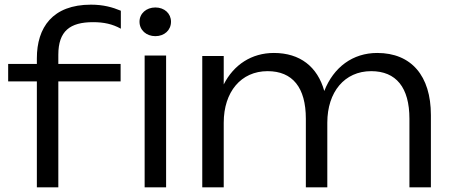

<svg xmlns="http://www.w3.org/2000/svg" viewBox="-20 -803 1933 823"><path d="M497 -454V-529H230V-568C230 -670 280 -708 379 -708C425 -708 462 -700 498 -680V-757C462 -772 423 -783 370 -783C205 -783 138 -685 138 -553V-529H15V-454H138V0H230V-454ZM600 0H692V-565H600ZM646 -648C685 -648 713 -674 713 -710C713 -745 685 -771 646 -771C607 -771 578 -745 578 -710C578 -674 607 -648 646 -648Z M1597 -576C1492 -576 1410 -515 1370 -413C1341 -517 1266 -576 1154 -576C1059 -576 982 -526 939 -441V-563H847V0H939V-277C939 -409 1013 -498 1127 -498C1234 -498 1291 -428 1291 -294V0H1383V-277C1383 -409 1457 -498 1571 -498C1678 -498 1735 -428 1735 -294V0H1827V-310C1827 -478 1743 -576 1597 -576Z"/></svg>

Font: Bounded Light
Style: Regular
Weight: 300
Designer: Vlad Churkin
Version: Version 3.0